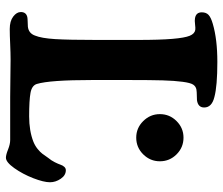

<svg xmlns="http://www.w3.org/2000/svg" viewBox="-74 -678 769 662"><g transform="rotate(90 311.0 -346.5)"><path d="M184.6 2Q163.1 2 131.8 3.4Q100.6 4.9 79.6 4.9Q52.2 4.9 36.6 -7.1Q21 -19 21 -33.2Q21 -51.8 38.6 -55.7Q43 -56.6 53.7 -56.9Q64.5 -57.1 71.3 -57.6Q94.2 -60.1 102.1 -82Q111.3 -104 114.3 -151.4Q117.2 -198.7 117.2 -294.9V-435.5Q117.2 -513.2 113.5 -555.9Q109.9 -598.6 102.8 -615.7Q95.7 -632.8 82.5 -634.8Q76.7 -635.7 63.2 -634Q49.8 -632.3 42.5 -633.8Q22 -637.2 22 -657.2Q22 -672.4 31 -680.7Q40 -689 62 -695.3Q115.2 -710.9 192.9 -710.9Q276.4 -710.9 314 -700.7Q350.1 -691.9 350.1 -665.5Q350.1 -644 324.7 -640.6Q319.8 -640.1 308.3 -640.1Q296.9 -640.1 288.1 -638.7Q277.3 -636.7 271.2 -627.4Q265.1 -618.2 261.5 -590.8Q257.8 -563.5 256.6 -522.5Q255.4 -481.4 255.4 -407.2V-278.8Q255.4 -133.3 269 -88.4Q274.4 -71.3 299.6 -66.7Q324.7 -62 380.4 -62Q430.7 -62 468.3 -76.7Q482.4 -82.5 493.2 -91.3Q503.9 -100.1 509.3 -107.2Q514.6 -114.3 524.4 -128.4Q532.7 -138.2 538.8 -150.4Q544.9 -162.6 547.4 -170.2Q549.8 -177.7 554.7 -183.1Q559.6 -188.5 566.4 -188.5Q584 -188.5 595.9 -170.9Q607.9 -153.3 607.9 -133.8Q607.9 -112.3 593.8 -75.9Q579.6 -39.6 559.1 -10.7Q538.6 18.1 523.4 18.1Q513.2 18.1 494.9 10.7Q476.6 3.4 462.4 3.4H314.5Q290 3.4 247.6 2.7Q205.1 2 184.6 2ZM373 -512.7Q373 -546.4 397 -570.3Q420.9 -594.2 454.1 -594.2Q487.8 -594.2 511.7 -570.3Q535.6 -546.4 535.6 -512.7Q535.6 -479.5 511.7 -455.3Q487.8 -431.2 454.1 -431.2Q420.9 -431.2 397 -455.3Q373 -479.5 373 -512.7Z"/></g></svg>

Font: Cooper* SemiBold
Style: Regular
Weight: 600
Designer: Owen Earl
Foundry: indestructible type*
Version: Version 0.001